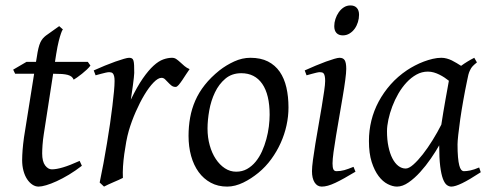

<svg xmlns="http://www.w3.org/2000/svg" viewBox="-20 -671 1811 711"><path d="M283.2 -57.1Q259.3 -38.6 235.4 -24.2Q211.4 -9.8 189.9 0Q168.5 9.8 151.1 14.9Q133.8 20 123 20Q110.8 20 99.9 12.7Q88.9 5.4 80.3 -7.6Q71.8 -20.5 66.9 -38.6Q62 -56.6 62 -78.1Q62 -87.4 62.5 -96.7Q63 -106 63.7 -116Q64.5 -126 65.7 -137.2Q66.9 -148.4 68.8 -162.1L106.4 -397.9H36.1L28.8 -413.1L78.1 -441.9H113.3L116.2 -459Q119.1 -479 122.3 -492.2Q125.5 -505.4 129.6 -514.2Q133.8 -522.9 138.7 -528.6Q143.6 -534.2 149.9 -539.1L199.2 -574.2L212.9 -562Q212.9 -562 210.9 -559.1Q209 -556.2 205.6 -546.4Q202.1 -536.6 197.5 -518.6Q192.9 -500.5 188 -470.2L183.6 -441.9H305.2L314.9 -428.2Q310.1 -421.4 301.5 -413.3Q293 -405.3 283.7 -397.9Q274.4 -390.6 265.9 -384.5Q257.3 -378.4 252.9 -376Q250 -382.8 244.9 -387Q239.7 -391.1 231 -393.6Q222.2 -396 209.2 -397Q196.3 -397.9 178.2 -397.9H176.8L142.1 -173.8Q140.6 -164.6 139.4 -154.1Q138.2 -143.6 137.5 -134Q136.7 -124.5 136.5 -116.2Q136.2 -107.9 136.2 -103Q136.2 -72.8 147.2 -58.3Q158.2 -43.9 171.9 -43.9Q189 -43.9 213.6 -51.3Q238.3 -58.6 274.9 -75.2L283.2 -57.1Z M682.1 -415Q676.3 -407.2 669.2 -396Q662.1 -384.8 655 -374.3Q647.9 -363.8 641.6 -356.4Q635.3 -349.1 630.4 -349.1Q621.1 -349.1 614.5 -354.5Q607.9 -359.9 602.3 -366Q596.7 -372.1 591.1 -377.4Q585.4 -382.8 578.1 -382.8Q565.4 -382.8 548.6 -365.5Q531.7 -348.1 514.9 -320.1Q498 -292 482.7 -257.1Q467.3 -222.2 457 -187Q451.7 -168.5 447.5 -146.2Q443.4 -124 440.2 -100.6Q437 -77.1 435.5 -54.4Q434.1 -31.7 435.1 -12.2Q428.7 -8.8 419.2 -4.6Q409.7 -0.5 399.7 3.9Q389.6 8.3 380.4 12.5Q371.1 16.6 365.2 20L349.1 4.9Q356.4 -29.8 363.3 -66.9Q370.1 -104 376.2 -140.9Q382.3 -177.7 387.5 -212.9Q392.6 -248 396.2 -278.3Q399.9 -308.6 402.1 -332.5Q404.3 -356.4 404.3 -371.1Q404.3 -382.3 402.6 -388.9Q400.9 -395.5 398.2 -398.7Q395.5 -401.9 391.8 -402.8Q388.2 -403.8 384.3 -403.8Q379.9 -403.8 371.3 -401.9Q362.8 -399.9 354.5 -397.7Q346.2 -395.5 340.1 -393.8Q334 -392.1 334 -392.1L327.1 -410.2Q347.7 -419.4 368.4 -428Q389.2 -436.5 407.2 -442.9Q425.3 -449.2 438.7 -453.1Q452.1 -457 458 -457Q464.8 -457 468.8 -454.6Q472.7 -452.1 474.4 -446Q476.1 -439.9 476.6 -429Q477.1 -418 477.1 -400.9Q477.1 -395.5 475.6 -382.8Q474.1 -370.1 472.2 -355.2Q470.2 -340.3 468 -325.7Q465.8 -311 464.4 -301.8Q487.8 -350.1 508.8 -380.4Q529.8 -410.6 548.6 -427.7Q567.4 -444.8 584.5 -450.9Q601.6 -457 617.2 -457Q626 -457 633.1 -452.1Q640.1 -447.3 647.5 -440.4Q654.8 -433.6 663.1 -426.5Q671.4 -419.4 682.1 -415Z M978.5 -246.1Q978.5 -320.8 951.2 -360.4Q923.8 -399.9 873.5 -399.9Q838.4 -399.9 814.5 -379.6Q790.5 -359.4 775.9 -328.6Q761.2 -297.9 754.9 -262Q748.5 -226.1 748.5 -194.8Q748.5 -162.1 756.6 -133.1Q764.6 -104 779.1 -82.3Q793.5 -60.5 812.7 -47.9Q832 -35.2 854.5 -35.2Q877 -35.2 894.8 -45.2Q912.6 -55.2 926.5 -72Q940.4 -88.9 950.2 -110.6Q960 -132.3 966.3 -155.8Q972.7 -179.2 975.6 -202.6Q978.5 -226.1 978.5 -246.1ZM1048.3 -272.9Q1048.3 -240.2 1041 -206.8Q1033.7 -173.3 1019.5 -141.8Q1005.4 -110.4 984.6 -81.8Q963.9 -53.2 936.5 -30.8Q923.8 -20.5 909.7 -11.2Q895.5 -2 880.9 5.1Q866.2 12.2 851.1 16.1Q835.9 20 821.3 20Q787.1 20 760.5 5.6Q733.9 -8.8 715.6 -33.9Q697.3 -59.1 687.7 -93.5Q678.2 -127.9 678.2 -168Q678.2 -203.1 684.1 -235.6Q689.9 -268.1 703.1 -298.3Q716.3 -328.6 738.3 -356.4Q760.3 -384.3 792.5 -410.2Q817.4 -429.7 847.2 -443.4Q877 -457 907.2 -457Q945.3 -457 972.2 -443.4Q999 -429.7 1015.9 -405.3Q1032.7 -380.9 1040.5 -347.2Q1048.3 -313.5 1048.3 -272.9Z M1309.6 -616.2Q1309.6 -602.5 1305.4 -589.1Q1301.3 -575.7 1293.5 -564.7Q1285.6 -553.7 1274.4 -546.9Q1263.2 -540 1249.5 -540Q1234.4 -540 1226.1 -548.8Q1217.8 -557.6 1217.8 -574.2Q1217.8 -587.4 1222.2 -600.8Q1226.6 -614.3 1234.4 -625.5Q1242.2 -636.7 1253.2 -643.8Q1264.2 -650.9 1277.8 -650.9Q1293 -650.9 1301.3 -641.8Q1309.6 -632.8 1309.6 -616.2ZM1296.4 -35.2Q1273.4 -21.5 1255.1 -11.2Q1236.8 -1 1221.7 6.1Q1206.5 13.2 1194.3 16.6Q1182.1 20 1171.4 20Q1154.8 20 1145 4.6Q1135.3 -10.7 1135.3 -37.1Q1135.3 -51.8 1138.9 -78.9Q1142.6 -106 1147.9 -138.9Q1153.3 -171.9 1159.7 -207.8Q1166 -243.7 1171.4 -276.1Q1176.8 -308.6 1180.4 -333.7Q1184.1 -358.9 1184.1 -371.1Q1184.1 -382.3 1182.6 -388.9Q1181.2 -395.5 1178.7 -398.7Q1176.3 -401.9 1172.4 -402.8Q1168.5 -403.8 1164.1 -403.8Q1160.2 -403.8 1151.9 -401.9Q1143.6 -399.9 1135.5 -397.7Q1127.4 -395.5 1121.3 -393.8Q1115.2 -392.1 1115.2 -392.1L1108.4 -410.2Q1128.9 -419.4 1149.2 -428Q1169.4 -436.5 1187 -442.9Q1204.6 -449.2 1217.8 -453.1Q1231 -457 1237.3 -457Q1251 -457 1256.6 -447.8Q1262.2 -438.5 1262.2 -416Q1262.2 -401.9 1258.5 -374.3Q1254.9 -346.7 1249 -312.5Q1243.2 -278.3 1236.8 -241Q1230.5 -203.6 1224.6 -169.4Q1218.8 -135.3 1215.1 -107.7Q1211.4 -80.1 1211.4 -65.9Q1211.4 -50.8 1214.6 -43.9Q1217.8 -37.1 1226.1 -37.1Q1241.2 -37.1 1255.1 -41Q1269 -44.9 1289.1 -53.2L1296.4 -35.2Z M1614.3 -209.5Q1617.7 -231.9 1621.8 -256.6Q1626 -281.2 1629.9 -303.5Q1633.8 -325.7 1637.2 -343.8Q1640.6 -361.8 1642.1 -371.1V-372.1Q1634.8 -377.9 1626 -383.8Q1617.2 -389.6 1607.4 -394.5Q1597.7 -399.4 1586.9 -402.6Q1576.2 -405.8 1564.5 -405.8Q1542 -405.8 1522.2 -394.8Q1502.4 -383.8 1485.6 -365.7Q1468.8 -347.7 1455.3 -324.5Q1441.9 -301.3 1432.6 -276.6Q1423.3 -252 1418.2 -228Q1413.1 -204.1 1413.1 -185.1Q1413.1 -153.3 1418.5 -127.9Q1423.8 -102.5 1433.1 -84.5Q1442.4 -66.4 1455.1 -56.6Q1467.8 -46.9 1482.4 -46.9Q1494.1 -46.9 1510.7 -61.5Q1527.3 -76.2 1545.7 -99.6Q1564 -123 1582 -152.1Q1600.1 -181.2 1614.3 -209.5ZM1721.2 -411.1Q1720.2 -410.2 1720.2 -410.2Q1716.8 -403.3 1714.4 -394Q1711.9 -384.8 1709.5 -371.1Q1702.1 -335.9 1695.6 -299.1Q1689 -262.2 1684.3 -229.5Q1679.7 -196.8 1677 -171.9Q1674.3 -147 1674.3 -136.2Q1674.3 -108.4 1676 -89.4Q1677.7 -70.3 1680.7 -58.8Q1683.6 -47.4 1688 -42.2Q1692.4 -37.1 1698.2 -37.1Q1708 -37.1 1721.4 -39.8Q1734.9 -42.5 1754.4 -50.8L1760.3 -33.2Q1717.8 -5.4 1691.7 7.3Q1665.5 20 1651.4 20Q1642.6 20 1634.5 13.9Q1626.5 7.8 1620.1 -9Q1613.8 -25.9 1610.1 -55.7Q1606.4 -85.4 1606.4 -132.8Q1593.8 -110.4 1575.4 -83.7Q1557.1 -57.1 1536.1 -33.9Q1515.1 -10.7 1492.9 4.6Q1470.7 20 1450.2 20Q1434.1 20 1415.8 10.7Q1397.5 1.5 1382.1 -18.8Q1366.7 -39.1 1356.4 -71Q1346.2 -103 1346.2 -148.9Q1346.2 -187.5 1355.2 -224.4Q1364.3 -261.2 1382.3 -294.9Q1400.4 -328.6 1426.5 -358.2Q1452.6 -387.7 1487.3 -411.1Q1500.5 -419.9 1516.4 -428.2Q1532.2 -436.5 1549.1 -442.9Q1565.9 -449.2 1582.5 -453.1Q1599.1 -457 1614.3 -457Q1624.5 -457 1634.3 -454.3Q1644 -451.7 1653.1 -447.3Q1662.1 -442.9 1670.9 -437.5Q1679.7 -432.1 1687.5 -427.2Q1698.7 -435.5 1711.2 -443.1Q1723.6 -450.7 1736.3 -457L1746.1 -439.9Q1736.3 -432.1 1730.5 -426Q1724.6 -419.9 1720.7 -411.1H1721.2Z"/></svg>

Font: Gentium
Style: Italic
Weight: 400
Italic angle: -7°
Designer: J. Victor Gaultney
Version: Version 1.02; 2005; OFL release